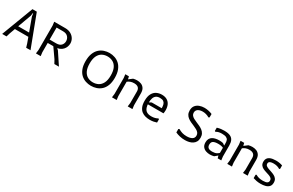

<svg xmlns="http://www.w3.org/2000/svg" viewBox="193 -2187 5600 3674"><g transform="rotate(30 2992.5 -350.0)"><path d="M10 0 275 -700H371L636 0H540L516 -80L336 -574L327 -638H319L310 -574L130 -80L106 0ZM132 -202V-280H512V-202Z M756 0 766 -80V-620L756 -700H999Q1073 -700 1125 -670.5Q1177 -641 1204.5 -594Q1232 -547 1232 -493Q1232 -457 1219 -420.5Q1206 -384 1178.5 -353.5Q1151 -323 1106.5 -304.5Q1062 -286 999 -286H851V-80L861 0ZM1163 0 1119 -80 954 -316H1031L1091 -261L1264 0ZM851 -360H995Q1071 -360 1105.5 -398.5Q1140 -437 1140 -489Q1140 -545 1103 -585.5Q1066 -626 993 -626H851Z M1975 12Q1915 12 1857 -7Q1799 -26 1753 -67.5Q1707 -109 1679.5 -178Q1652 -247 1652 -347Q1652 -448 1679.5 -518Q1707 -588 1753 -630.5Q1799 -673 1857 -692.5Q1915 -712 1975 -712Q2035 -712 2093 -692.5Q2151 -673 2197 -630.5Q2243 -588 2270.5 -518Q2298 -448 2298 -347Q2298 -247 2270.5 -178Q2243 -109 2197 -67.5Q2151 -26 2093.5 -7Q2036 12 1975 12ZM1974 -64Q2038 -64 2091 -92Q2144 -120 2176 -182.5Q2208 -245 2208 -350Q2208 -454 2176.5 -517Q2145 -580 2092 -608Q2039 -636 1975 -636Q1911 -636 1858 -608Q1805 -580 1773.5 -517Q1742 -454 1742 -350Q1742 -246 1773.5 -183Q1805 -120 1857.5 -92Q1910 -64 1974 -64Z M2784 0 2794 -80V-335Q2794 -390 2763 -418Q2732 -446 2671 -446Q2623 -446 2589 -432Q2555 -418 2533.5 -400.5Q2512 -383 2501 -371V-429L2609 -511Q2629 -516 2650 -519Q2671 -522 2693 -522Q2741 -522 2783 -505.5Q2825 -489 2851.5 -449Q2878 -409 2878 -338V-80L2888 0ZM2436 0 2446 -80V-432L2436 -510H2516L2530 -451V-80L2540 0Z M3010 -256Q3010 -355 3042.5 -413.5Q3075 -472 3128 -497Q3181 -522 3241 -522Q3310 -522 3356.5 -494.5Q3403 -467 3426.5 -416.5Q3450 -366 3450 -296Q3450 -276 3448 -259Q3446 -242 3443 -227H3054V-245L3144 -295H3365Q3365 -340 3355.5 -375Q3346 -410 3319 -430Q3292 -450 3240 -450Q3186 -450 3154.5 -426.5Q3123 -403 3109.5 -361Q3096 -319 3096 -263Q3096 -196 3111 -155Q3126 -114 3151 -94Q3176 -74 3206 -67Q3236 -60 3266 -60Q3313 -60 3347.5 -69.5Q3382 -79 3409 -95L3425 -85V-13Q3394 -2 3356.5 5Q3319 12 3275 12Q3227 12 3179.5 0.5Q3132 -11 3094 -40Q3056 -69 3033 -121.5Q3010 -174 3010 -256Z M4054 12Q3995 13 3939 0Q3883 -13 3839 -34V-110L3859 -120Q3900 -95 3943.5 -81.5Q3987 -68 4043 -68Q4118 -68 4161 -94Q4204 -120 4204 -172Q4204 -208 4185 -232.5Q4166 -257 4134 -275Q4102 -293 4064.5 -308.5Q4027 -324 3989 -341.5Q3951 -359 3919 -383Q3887 -407 3868 -442Q3849 -477 3849 -528Q3849 -593 3880.5 -633.5Q3912 -674 3963 -693Q4014 -712 4072 -712Q4112 -712 4157 -703.5Q4202 -695 4246 -676V-600L4226 -590Q4192 -611 4154.5 -621.5Q4117 -632 4078 -632Q4037 -632 4005 -620.5Q3973 -609 3955 -586.5Q3937 -564 3937 -530Q3937 -495 3956 -471Q3975 -447 4007 -429.5Q4039 -412 4077 -396.5Q4115 -381 4152.5 -363.5Q4190 -346 4222 -321.5Q4254 -297 4273 -261.5Q4292 -226 4292 -175Q4292 -124 4272.5 -88.5Q4253 -53 4219.5 -31Q4186 -9 4143.5 1.5Q4101 12 4054 12Z M4772 0 4757 -53V-325Q4757 -365 4746 -392.5Q4735 -420 4703 -435Q4671 -450 4608 -450Q4571 -450 4539.5 -443Q4508 -436 4479 -417L4463 -427V-499Q4507 -513 4545.5 -517.5Q4584 -522 4617 -522Q4704 -522 4752.5 -499Q4801 -476 4821 -431.5Q4841 -387 4841 -322V-80L4851 0ZM4603 12Q4559 12 4516 -2.5Q4473 -17 4444.5 -52.5Q4416 -88 4416 -150Q4416 -198 4434 -230Q4452 -262 4482.5 -280Q4513 -298 4551 -305.5Q4589 -313 4629 -313Q4653 -313 4673.5 -311Q4694 -309 4714 -304L4766 -267V-221Q4740 -235 4710.5 -240.5Q4681 -246 4643 -246Q4573 -246 4536.5 -225.5Q4500 -205 4500 -149Q4500 -103 4527 -80.5Q4554 -58 4614 -58Q4676 -58 4712.5 -78Q4749 -98 4769 -126L4789 -81L4693 0Q4673 5 4650 8.5Q4627 12 4603 12Z M5331 0 5341 -80V-335Q5341 -390 5310 -418Q5279 -446 5218 -446Q5170 -446 5136 -432Q5102 -418 5080.5 -400.5Q5059 -383 5048 -371V-429L5156 -511Q5176 -516 5197 -519Q5218 -522 5240 -522Q5288 -522 5330 -505.5Q5372 -489 5398.5 -449Q5425 -409 5425 -338V-80L5435 0ZM4983 0 4993 -80V-432L4983 -510H5063L5077 -451V-80L5087 0Z M5907 -498V-422L5891 -412Q5863 -430 5829 -440Q5795 -450 5751 -450Q5721 -450 5696.5 -444.5Q5672 -439 5657.5 -425.5Q5643 -412 5643 -388Q5643 -359 5664 -342Q5685 -325 5718.5 -313Q5752 -301 5789 -289Q5826 -277 5859.5 -259Q5893 -241 5914 -211Q5935 -181 5935 -133Q5935 -76 5905.5 -44.5Q5876 -13 5828 -0.5Q5780 12 5726 12Q5671 12 5629 3Q5587 -6 5557 -16V-90L5573 -100Q5605 -81 5642 -70.5Q5679 -60 5733 -60Q5764 -60 5791 -65Q5818 -70 5835.5 -85Q5853 -100 5853 -129Q5853 -162 5832 -181Q5811 -200 5777.5 -212Q5744 -224 5706.5 -235Q5669 -246 5635.5 -262.5Q5602 -279 5581 -308Q5560 -337 5560 -384Q5560 -427 5577.5 -454Q5595 -481 5624.5 -496Q5654 -511 5689.5 -516.5Q5725 -522 5761 -522Q5805 -522 5841.5 -515.5Q5878 -509 5907 -498Z"/></g></svg>

Font: AR One Sans
Style: Regular
Weight: 400
Designer: Niteesh Yadav
Foundry: Niteesh Yadav
Version: Version 1.001;gftools[0.9.33]